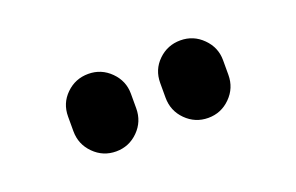

<svg xmlns="http://www.w3.org/2000/svg" viewBox="-38 -866 576 373"><g transform="rotate(-20 250.0 -680.0)"><path d="M410.2 -695.3V-665Q410.2 -637.7 391.1 -618.7Q372.1 -599.6 345.2 -599.6Q318.4 -599.6 299.3 -618.7Q280.3 -637.7 280.3 -665V-695.3Q280.3 -722.7 299.3 -741.2Q318.4 -759.8 345.2 -759.8Q372.1 -759.8 391.1 -740.7Q410.2 -721.7 410.2 -695.3ZM219.7 -695.3V-665Q219.7 -637.7 200.7 -618.7Q181.6 -599.6 154.8 -599.6Q127.9 -599.6 108.9 -618.7Q89.8 -637.7 89.8 -665V-695.3Q89.8 -722.7 108.9 -741.2Q127.9 -759.8 154.8 -759.8Q181.6 -759.8 200.7 -740.7Q219.7 -721.7 219.7 -695.3Z"/></g></svg>

Font: Rounded-X Mgen+ 2m bold
Style: Bold
Weight: 700
Designer: [Source Han Sans]
Ryoko NISHIZUKA  (kana & ideographs); Paul D. Hunt (Latin, Greek & Cyrillic); Wenlong ZHANG  (bopomofo
Version: Version 1.059.20150602